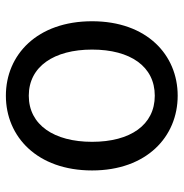

<svg xmlns="http://www.w3.org/2000/svg" viewBox="-6 -590 610 637"><g transform="rotate(-90 298.5 -272.0)"><path d="M299 13C435 13 546 -90 546 -271C546 -453 435 -557 299 -557C163 -557 51 -453 51 -271C51 -90 163 13 299 13ZM299 -63C202 -63 146 -144 146 -271C146 -397 202 -481 299 -481C396 -481 452 -397 452 -271C452 -144 396 -63 299 -63Z"/></g></svg>

Font: Noto Sans Mono CJK SC Regular
Style: Regular
Weight: 400
Designer: Ryoko NISHIZUKA (kana & ideographs); Paul D. Hunt (Latin, Greek & Cyrillic); Wenlong ZHANG (bopomofo); Sandoll Communica
Foundry: Adobe Systems Incorporated
Version: Version 1.005;PS 1.005;hotconv 1.0.96;makeotf.lib2.5.65012